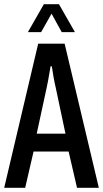

<svg xmlns="http://www.w3.org/2000/svg" viewBox="-20 -895 491 915"><path d="M0 0 162 -687H288L451 0H347L307 -173H140L100 0ZM155 -258H292L245 -480Q243 -488 240.5 -500Q238 -512 235.5 -526Q233 -540 231 -553.5Q229 -567 227 -579H221Q219 -565 215.5 -546.5Q212 -528 209 -510Q206 -492 203 -480ZM113 -742 189 -875H261L337 -742H274L207 -864H245L176 -742Z"/></svg>

Font: Archivo ExtraCondensed Medium
Style: Regular
Weight: 500
Width: 2
Designer: Hector Gatti
Foundry: Omnibus-Type
Version: Version 2.001